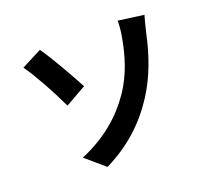

<svg xmlns="http://www.w3.org/2000/svg" viewBox="-132 -926 1264 1142"><g transform="rotate(-20 500.0 -354.5)"><path d="M244 -58 363 44C521 -33 632 -142 710 -263C783 -375 823 -497 849 -614C856 -643 867 -692 879 -731L717 -753C718 -728 714 -678 704 -632C688 -550 660 -437 586 -330C514 -225 406 -126 244 -58ZM223 -748 95 -682C141 -618 214 -487 264 -380L396 -455C359 -525 273 -678 223 -748Z"/></g></svg>

Font: Source Han Sans JP
Style: Bold
Weight: 700
Designer: Ryoko NISHIZUKA 西塚涼子 (kana, bopomofo & ideographs); Paul D. Hunt (Latin, Greek & Cyrillic); Sandoll Communications 산돌커뮤니
Foundry: Adobe
Version: Version 2.002;hotconv 1.0.116;makeotfexe 2.5.65601